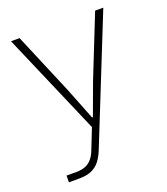

<svg xmlns="http://www.w3.org/2000/svg" viewBox="-128 -606 748 862"><g transform="rotate(-20 246.0 -175.0)"><path d="M53 167V135H100Q126 135 144 127.5Q162 120 175 104.5Q188 89 197 65L238 -39V-23L25 -517H66L190 -223L250 -71H254L310 -223L427 -517H466L228 77Q216 107 200 127Q184 147 160.5 157Q137 167 102 167Z"/></g></svg>

Font: Mona Sans ExtraLight
Style: Regular
Weight: 200
Designer: Deni Anggara
Foundry: GitHub
Version: Version 2.000